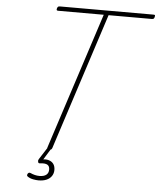

<svg xmlns="http://www.w3.org/2000/svg" viewBox="-79 -1176 1236 1503"><g transform="rotate(5 538.5 -424.5)"><path d="M343 14Q323 14 328 -1L677 -1075H319Q309 -1075 307 -1079.5Q305 -1084 308 -1094Q311 -1103 315.5 -1106.5Q320 -1110 329 -1110H1065Q1076 -1110 1077 -1105.5Q1078 -1101 1076 -1093Q1074 -1083 1069.5 -1079Q1065 -1075 1055 -1075H715L367 -1Q364 7 359.5 10.5Q355 14 343 14ZM280 261Q263 261 238.5 256.5Q214 252 195 239Q188 234 188.5 228Q189 222 193 215Q199 208 204 207.5Q209 207 216 210Q231 217 249 221.5Q267 226 285 226Q320 226 338.5 211.5Q357 197 357 169Q357 143 339.5 132.5Q322 122 282 127Q275 128 271.5 126Q268 124 266 119Q264 112 264.5 107Q265 102 271 92L330 0H362L295 109L287 97Q322 89 347 96.5Q372 104 385 122.5Q398 141 398 169Q398 196 384 217Q370 238 344 249.5Q318 261 280 261Z"/></g></svg>

Font: Playwrite CU Thin
Style: Regular
Weight: 250
Designer: Veronika Burian, José Scaglione
Foundry: TypeTogether
Version: Version 1.002